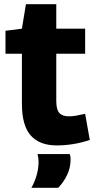

<svg xmlns="http://www.w3.org/2000/svg" viewBox="-20 -680 453 911"><path d="M249 10Q168 10 126 -37Q84 -84 84 -188V-425H6V-534L84 -544L103 -660H247V-544H384V-425H247V-201Q247 -160 261.5 -144Q276 -128 307 -128Q324 -128 342.5 -131.5Q361 -135 384 -140L406 -16Q364 -2 325 4Q286 10 249 10ZM129 211Q146 181 154.5 149Q163 117 163 88Q163 68 158 51H311Q315 63 315 76Q315 116 298 151Q281 186 256 211Z"/></svg>

Font: Georama
Style: Bold
Weight: 700
Designer: Jean-Baptiste Levee
Foundry: Production Type
Version: Version 1.000